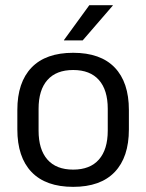

<svg xmlns="http://www.w3.org/2000/svg" viewBox="-20 -703 560 735"><path d="M260.1 12.3Q155.2 12.3 100.8 -44.5Q46.4 -101.2 46.4 -207.7V-281.9Q46.4 -388 100.9 -444.5Q155.3 -500.9 260.1 -500.9Q364.9 -500.9 419.1 -444.5Q473.4 -388 473.4 -281.9V-207.7Q473.4 -101.2 419.1 -44.5Q364.9 12.3 260.1 12.3ZM260.1 -53.7Q324.8 -53.7 358.6 -92.2Q392.5 -130.7 392.5 -203V-286.6Q392.5 -358.5 358.7 -396.7Q324.9 -435 260.1 -435Q195.3 -435 161.5 -396.7Q127.7 -358.5 127.7 -286.6V-203Q127.7 -130.7 161.5 -92.2Q195.3 -53.7 260.1 -53.7ZM224.9 -549.7 321.9 -683.1H411.8V-681.7L296.6 -548.4H224.9Z"/></svg>

Font: Anek Malayalam Medium
Style: Regular
Weight: 500
Designer: Maithili Shingre (Malayalam) & Yesha Goshar (Latin)
Foundry: Ek Type
Version: Version 1.003